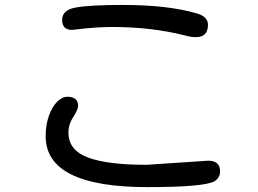

<svg xmlns="http://www.w3.org/2000/svg" viewBox="-20 -724 1040 774"><path d="M164.1 -174.8Q164.1 -219.7 176.8 -256.3Q189.5 -293 210 -313.5Q230.5 -334 252 -334Q294.9 -334 294.9 -295.9Q294.9 -284.2 276.4 -253.9Q255.9 -223.6 255.9 -189.5Q255.9 -118.2 335 -88.9Q413.1 -59.6 570.3 -59.6L819.3 -76.2Q867.2 -76.2 867.2 -33.2Q867.2 -7.8 844.7 6.8Q802.7 30.3 574.2 30.3Q164.1 30.3 164.1 -174.8ZM284.2 -693.4Q339.8 -704.1 474.6 -704.1Q657.2 -704.1 773.4 -669.9Q818.4 -657.2 818.4 -624Q818.4 -574.2 769.5 -574.2Q750 -574.2 725.6 -581.1Q591.8 -615.2 431.6 -615.2Q367.2 -615.2 289.1 -605.5L270.5 -603.5Q230.5 -603.5 230.5 -643.6Q230.5 -683.6 284.2 -693.4Z"/></svg>

Font: jf-openhuninn-2.0
Style: Regular
Weight: 400
Designer: [Kosugi Maru]
Designed by MOTOYA      

[Varela Round]
Joe Prince (Latin component); Avraham Cornfeld (Hebrew component)
Foundry: justfont CO.,LTD.
Version: 2.0